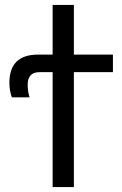

<svg xmlns="http://www.w3.org/2000/svg" viewBox="-20 -757 492 777"><path d="M279 0V-465H437V-536H279V-737H193V-536H134Q18 -536 18 -422Q18 -390 28 -363H100Q97 -370 94.5 -384Q92 -398 92 -414Q92 -465 140 -465H193V0Z"/></svg>

Font: Noto Sans UI SemiCondensed
Style: Regular
Weight: 400
Width: 4
Designer: Monotype Design Team
Foundry: Monotype Imaging Inc.
Version: 1.001